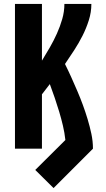

<svg xmlns="http://www.w3.org/2000/svg" viewBox="-20 -755 540 975"><path d="M252 200 159 108 312 -44Q308 -81 299.5 -117Q291 -153 280.5 -188Q270 -223 258 -258Q246 -293 233 -328Q223 -315 213 -302Q203 -289 193 -276V0H56V-735H193V-447Q214 -481 233.5 -515Q253 -549 269 -584.5Q285 -620 296 -658Q307 -696 307 -735H444Q444 -693 431 -652Q418 -611 399 -573.5Q380 -536 357 -500.5Q334 -465 310 -430Q327 -396 342.5 -361.5Q358 -327 373 -292Q388 -257 401 -221.5Q414 -186 425 -149.5Q436 -113 444 -75.5Q452 -38 452 0Z"/></svg>

Font: Iosevka Term Curly Heavy
Style: Regular
Weight: 900
Designer: Belleve Invis
Foundry: Belleve Invis
Version: Version 32.3.0